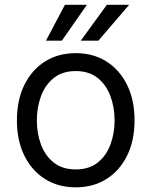

<svg xmlns="http://www.w3.org/2000/svg" viewBox="-20 -776 637 807"><path d="M298.3 11.4Q224.4 11.4 168.9 -23.8Q113.3 -58.9 82.2 -122.2Q51.1 -185.4 51.1 -269.9Q51.1 -355.1 82.2 -418.7Q113.3 -482.2 168.9 -517.4Q224.4 -552.6 298.3 -552.6Q372.2 -552.6 427.7 -517.4Q483.3 -482.2 514.4 -418.7Q545.5 -355.1 545.5 -269.9Q545.5 -185.4 514.4 -122.2Q483.3 -58.9 427.7 -23.8Q372.2 11.4 298.3 11.4ZM298.3 -63.9Q354.4 -63.9 390.6 -92.7Q426.8 -121.4 444.2 -168.3Q461.6 -215.2 461.6 -269.9Q461.6 -324.6 444.2 -371.8Q426.8 -419 390.6 -448.2Q354.4 -477.3 298.3 -477.3Q242.2 -477.3 206 -448.2Q169.7 -419 152.3 -371.8Q134.9 -324.6 134.9 -269.9Q134.9 -215.2 152.3 -168.3Q169.7 -121.4 206 -92.7Q242.2 -63.9 298.3 -63.9ZM319.6 -605.1 429 -755.7H522.7L393.5 -605.1ZM173.3 -605.1 252.8 -755.7H345.2L240.1 -605.1Z"/></svg>

Font: InterMG
Style: Regular
Weight: 400
Designer: Rasmus Andersson
Foundry: rsms
Version: Version 3.019;December 26, 2023;FontCreator 15.0.0.2955 64-b